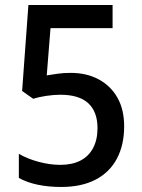

<svg xmlns="http://www.w3.org/2000/svg" viewBox="-20 -734 564 764"><path d="M261 -444Q325 -444 373 -418Q421 -392 447.5 -345Q474 -298 474 -231Q474 -157 445 -102.5Q416 -48 360 -19Q304 10 223 10Q173 10 130 1Q87 -8 55 -26V-122Q89 -102 134 -90Q179 -78 220 -78Q267 -78 300 -95Q333 -112 350.5 -145Q368 -178 368 -224Q368 -289 331.5 -323Q295 -357 220 -357Q194 -357 164 -352.5Q134 -348 112 -341L68 -372L93 -714H428V-622H181L166 -434Q185 -437 208.5 -440.5Q232 -444 261 -444Z"/></svg>

Font: Noto Sans Hebrew SemiCondensed Medium
Style: Regular
Weight: 500
Width: 4
Designer: Monotype Design Team
Foundry: Monotype Imaging Inc.
Version: Version 2.003